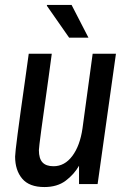

<svg xmlns="http://www.w3.org/2000/svg" viewBox="-20 -743 510 775"><path d="M41 -111Q41 -138 81 -418L96 -526H189L176 -430Q137 -155 137 -137Q137 -103 151.5 -87.5Q166 -72 196 -72Q241 -72 272 -113.5Q303 -155 313 -225L354 -526H448L374 0H299V-74Q279 -39 245 -13.5Q211 12 159 12Q98 12 69.5 -22Q41 -56 41 -111ZM169 -720 170 -723H269L337 -591H259Z"/></svg>

Font: Archivo Narrow Medium
Style: Italic
Weight: 500
Italic angle: -8°
Designer: Hector Gatti
Foundry: Omnibus-Type
Version: Version 2.001